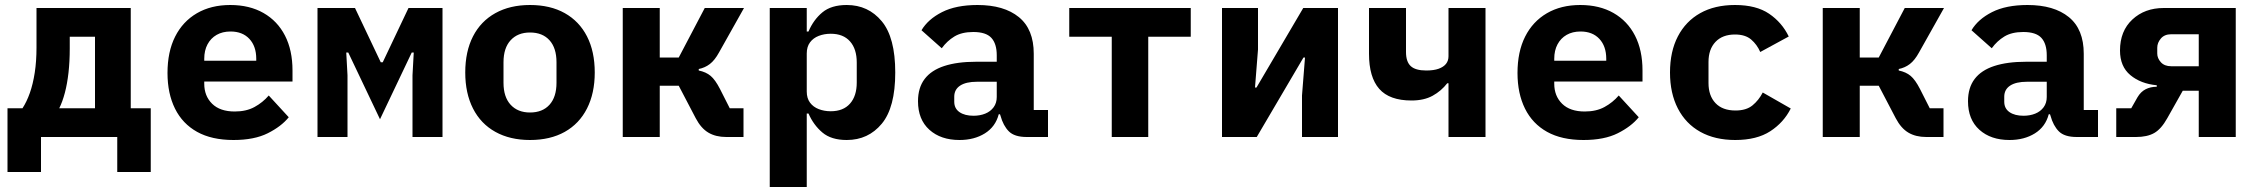

<svg xmlns="http://www.w3.org/2000/svg" viewBox="-20 -548 9040 768"><path d="M10 -115H70Q87 -141 99.5 -176.5Q112 -212 119 -257.5Q126 -303 126 -358V-516H503V-115H583V140H449V0H144V140H10ZM360 -115V-401H259V-354Q259 -302 254 -257.5Q249 -213 239.5 -177Q230 -141 217 -115Z M914 12Q827 12 768.5 -20.5Q710 -53 680 -113.5Q650 -174 650 -256Q650 -341 680.5 -401.5Q711 -462 767.5 -495Q824 -528 901 -528Q978 -528 1034 -496Q1090 -464 1120 -405.5Q1150 -347 1150 -266V-222H797V-213Q797 -164 828.5 -133Q860 -102 919 -102Q965 -102 998 -120Q1031 -138 1055 -166L1135 -79Q1105 -42 1051 -15Q997 12 914 12ZM902 -422Q870 -422 846.5 -408.5Q823 -395 810 -370.5Q797 -346 797 -313V-305H1005V-313Q1005 -363 977.5 -392.5Q950 -422 902 -422Z M1250 0V-516H1400L1503 -299H1511L1614 -516H1750V0H1630V-247L1635 -338H1627L1500 -71L1373 -338H1365L1370 -247V0Z M2100 12Q2020 12 1961.5 -20.5Q1903 -53 1872 -114Q1841 -175 1841 -258Q1841 -342 1872 -402.5Q1903 -463 1961.5 -495.5Q2020 -528 2100 -528Q2181 -528 2239 -495.5Q2297 -463 2328 -402.5Q2359 -342 2359 -258Q2359 -175 2328 -114Q2297 -53 2239 -20.5Q2181 12 2100 12ZM2100 -98Q2150 -98 2178 -129Q2206 -160 2206 -217V-299Q2206 -356 2178 -387Q2150 -418 2100 -418Q2051 -418 2022.5 -387Q1994 -356 1994 -299V-217Q1994 -160 2022.5 -129Q2051 -98 2100 -98Z M2471 -516H2619V-318H2695L2799 -516H2956L2856 -338Q2839 -307 2819.5 -292Q2800 -277 2775 -272V-266Q2804 -260 2822.5 -244.5Q2841 -229 2860 -192L2899 -115H2954V0H2885Q2843 0 2813.5 -17.5Q2784 -35 2763 -75L2695 -205H2619V0H2471Z M3059 -516H3207V-422H3214Q3234 -469 3269.5 -498.5Q3305 -528 3367 -528Q3453 -528 3507 -463Q3561 -398 3561 -258Q3561 -118 3507 -53Q3453 12 3367 12Q3305 12 3269.5 -18Q3234 -48 3214 -94H3207V200H3059ZM3303 -103Q3353 -103 3380 -133.5Q3407 -164 3407 -218V-298Q3407 -352 3380 -382.5Q3353 -413 3303 -413Q3277 -413 3255 -404.5Q3233 -396 3220 -378.5Q3207 -361 3207 -334V-182Q3207 -155 3220 -137.5Q3233 -120 3255 -111.5Q3277 -103 3303 -103Z M4087 0Q4038 0 4015.5 -22.5Q3993 -45 3982 -85L3980 -91H3975Q3962 -41 3919.5 -14.5Q3877 12 3818 12Q3743 12 3697.5 -29Q3652 -70 3652 -143Q3652 -197 3678.5 -232Q3705 -267 3757 -284Q3809 -301 3884 -301H3967V-327Q3967 -373 3945.5 -396.5Q3924 -420 3873 -420Q3827 -420 3797.5 -402Q3768 -384 3747 -355L3666 -427Q3692 -471 3748 -499.5Q3804 -528 3890 -528Q3996 -528 4055.5 -479.5Q4115 -431 4115 -333V-108H4172V0ZM3874 -85Q3900 -85 3921 -93.5Q3942 -102 3954.5 -119Q3967 -136 3967 -160V-221H3888Q3844 -221 3820.5 -205.5Q3797 -190 3797 -161V-141Q3797 -114 3818 -99.5Q3839 -85 3874 -85Z M4427 -401H4257V-516H4743V-401H4573V0H4427Z M4868 0V-516H5012V-350L5000 -198H5006L5036 -249L5193 -516H5332V0H5188V-166L5200 -318H5194L5191 -313L5007 0Z M5774 -215H5769Q5745 -184 5710.5 -165Q5676 -146 5626 -146Q5538 -146 5497 -192.5Q5456 -239 5456 -333V-516H5604V-340Q5604 -301 5623 -283.5Q5642 -266 5685 -266Q5715 -266 5734.5 -273Q5754 -280 5764 -292.5Q5774 -305 5774 -323V-516H5922V0H5774Z M6314 12Q6227 12 6168.5 -20.5Q6110 -53 6080 -113.5Q6050 -174 6050 -256Q6050 -341 6080.5 -401.5Q6111 -462 6167.5 -495Q6224 -528 6301 -528Q6378 -528 6434 -496Q6490 -464 6520 -405.5Q6550 -347 6550 -266V-222H6197V-213Q6197 -164 6228.5 -133Q6260 -102 6319 -102Q6365 -102 6398 -120Q6431 -138 6455 -166L6535 -79Q6505 -42 6451 -15Q6397 12 6314 12ZM6302 -422Q6270 -422 6246.5 -408.5Q6223 -395 6210 -370.5Q6197 -346 6197 -313V-305H6405V-313Q6405 -363 6377.5 -392.5Q6350 -422 6302 -422Z M6921 12Q6840 12 6781.5 -20.5Q6723 -53 6691.5 -114Q6660 -175 6660 -258Q6660 -342 6691.5 -402.5Q6723 -463 6781 -495.5Q6839 -528 6920 -528Q7005 -528 7056.5 -493Q7108 -458 7135 -402L7021 -340Q7008 -370 6984.5 -390Q6961 -410 6920 -410Q6870 -410 6842 -380.5Q6814 -351 6814 -300V-216Q6814 -165 6842 -135.5Q6870 -106 6922 -106Q6965 -106 6990 -126.5Q7015 -147 7031 -178L7143 -114Q7115 -58 7061 -23Q7007 12 6921 12Z M7271 -516H7419V-318H7495L7599 -516H7756L7656 -338Q7639 -307 7619.5 -292Q7600 -277 7575 -272V-266Q7604 -260 7622.5 -244.5Q7641 -229 7660 -192L7699 -115H7754V0H7685Q7643 0 7613.5 -17.5Q7584 -35 7563 -75L7495 -205H7419V0H7271Z M8287 0Q8238 0 8215.5 -22.5Q8193 -45 8182 -85L8180 -91H8175Q8162 -41 8119.5 -14.5Q8077 12 8018 12Q7943 12 7897.5 -29Q7852 -70 7852 -143Q7852 -197 7878.5 -232Q7905 -267 7957 -284Q8009 -301 8084 -301H8167V-327Q8167 -373 8145.5 -396.5Q8124 -420 8073 -420Q8027 -420 7997.5 -402Q7968 -384 7947 -355L7866 -427Q7892 -471 7948 -499.5Q8004 -528 8090 -528Q8196 -528 8255.5 -479.5Q8315 -431 8315 -333V-108H8372V0ZM8074 -85Q8100 -85 8121 -93.5Q8142 -102 8154.5 -119Q8167 -136 8167 -160V-221H8088Q8044 -221 8020.5 -205.5Q7997 -190 7997 -161V-141Q7997 -114 8018 -99.5Q8039 -85 8074 -85Z M8445 -115H8505L8530 -159Q8543 -181 8562.5 -191Q8582 -201 8607 -201V-207Q8543 -213 8501.5 -247.5Q8460 -282 8460 -346Q8460 -424 8509.5 -470Q8559 -516 8635 -516H8923V0H8775V-185H8711L8649 -75Q8625 -32 8597 -16Q8569 0 8524 0H8445ZM8775 -411H8665Q8638 -411 8623.5 -394Q8609 -377 8609 -357V-334Q8609 -315 8623.5 -299Q8638 -283 8665 -283H8775Z"/></svg>

Font: Lilex
Style: Regular
Weight: 400
Monospace: yes
Designer: Mike Abbink, Paul van der Laan, Pieter van Rosmalen, Mikhael Khrustik
Foundry: Mikhael Khrustik
Version: Version 2.510